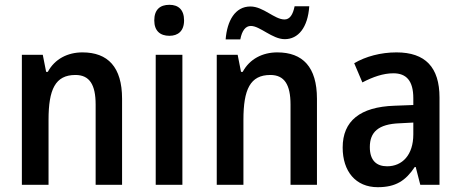

<svg xmlns="http://www.w3.org/2000/svg" viewBox="-20 -769 1918 799"><path d="M323 -551C262 -551 208 -524 179 -470H172L158 -541H71V0H182V-270C182 -397 210 -457 294 -457C353 -457 378 -416 378 -334V0H488V-358C488 -490 429 -551 323 -551Z M685 -749C646 -749 622 -729 622 -684C622 -640 647 -620 685 -620C721 -620 746 -640 746 -684C746 -729 722 -749 685 -749ZM739 -541H628V0H739Z M1267 -743H1206C1199 -708 1186 -688 1164 -688C1122 -688 1076 -742 1022 -742C958 -742 925 -682 919 -605H980C987 -642 1002 -661 1024 -661C1062 -661 1113 -606 1165 -606C1221 -606 1261 -654 1267 -743ZM1134 -551C1073 -551 1019 -524 990 -470H983L969 -541H882V0H993V-270C993 -397 1021 -457 1105 -457C1164 -457 1189 -416 1189 -334V0H1299V-358C1299 -490 1240 -551 1134 -551Z M1630 -551C1564 -551 1502 -534 1454 -506L1488 -426C1532 -449 1575 -464 1617 -464C1671 -464 1700 -433 1700 -360V-332L1621 -329C1479 -324 1406 -266 1406 -155C1406 -56 1460 10 1552 10C1627 10 1668 -17 1706 -74H1710L1729 0H1809V-363C1809 -489 1750 -551 1630 -551ZM1700 -259V-210C1700 -124 1654 -77 1591 -77C1547 -77 1519 -101 1519 -157C1519 -218 1553 -253 1644 -256Z"/></svg>

Font: Noto Sans UI SemiCondensed Medium
Style: Regular
Weight: 500
Width: 4
Designer: Monotype Design Team
Foundry: Monotype Imaging Inc.
Version: Version 1.901